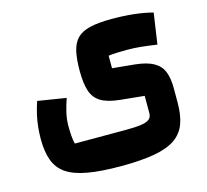

<svg xmlns="http://www.w3.org/2000/svg" viewBox="-109 -606 1102 1022"><g transform="rotate(-15 442.0 -95.0)"><path d="M436 290Q326 290 253 277Q180 264 138 235.5Q96 207 78 159Q60 111 60 41Q60 7 63.5 -27Q67 -61 75 -95Q83 -129 94 -161L250 -136Q237 -98 228.5 -62Q220 -26 220 11Q220 42 222 66Q224 90 229 110H510Q563 110 594.5 105.5Q626 101 640 89.5Q654 78 654 57V-39L524 -52Q454 -59 417.5 -81.5Q381 -104 367.5 -146.5Q354 -189 354 -256Q354 -320 363.5 -363Q373 -406 398 -432Q423 -458 469.5 -469Q516 -480 590 -480Q722 -480 815 -455L790 -285Q735 -293 699 -296.5Q663 -300 628 -300Q599 -300 571 -299Q543 -298 524 -295V-226L648 -214Q713 -207 749 -186.5Q785 -166 799.5 -130Q814 -94 814 -39V41Q814 111 796 158.5Q778 206 735.5 235Q693 264 619.5 277Q546 290 436 290Z"/></g></svg>

Font: Changa ExtraBold
Style: Regular
Weight: 800
Designer: Eduardo Rodriguez Tunni
Foundry: Eduardo Rodriguez Tunni
Version: Version 3.002; ttfautohint (v1.8.2)